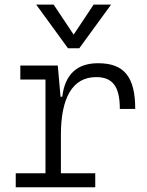

<svg xmlns="http://www.w3.org/2000/svg" viewBox="-20 -796 626 816"><path d="M238.8 -222.7C238.8 -379.4 287.6 -468.3 388.7 -468.3C459 -468.3 489.3 -428.2 489.3 -333H554.7C554.7 -469.7 507.3 -527.3 397 -527.3C307.1 -527.3 256.3 -480 244.6 -384.8H237.3L225.6 -517.6H66.4V-458H173.3V-59.6H46.9V0H384.8V-59.6H238.8ZM269 -590.8H316.9L452.1 -776.4H377.9L293 -648.9L208 -776.4H133.8Z"/></svg>

Font: Cascadia Mono Light
Style: Regular
Weight: 300
Monospace: yes
Designer: Aaron Bell
Foundry: Saja Typeworks
Version: Version 2404.023